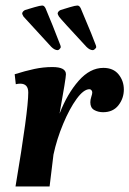

<svg xmlns="http://www.w3.org/2000/svg" viewBox="-20 -673 467 693"><path d="M82 -339Q82 -371 53 -371Q45 -371 37 -369L33 -405Q71 -417 103.5 -424Q136 -431 169 -431Q218 -431 218 -405Q218 -391 195 -263Q223 -335 264 -381.5Q305 -428 353 -428Q389 -428 408 -404.5Q427 -381 427 -350Q427 -318 407.5 -293Q388 -268 352 -268Q334 -268 320 -276Q306 -284 306 -304Q306 -313 309.5 -323.5Q313 -334 313 -339Q313 -344 310 -347.5Q307 -351 303 -351Q282 -351 256.5 -316Q231 -281 208 -226Q185 -171 173 -115L159 0H36Q82 -273 82 -339ZM165 -504 65 -613Q60 -621 60 -625Q62 -633 71 -637Q84 -641 104.5 -647Q125 -653 132 -653Q136 -653 138.5 -651Q141 -649 144 -644Q145 -643 170 -581L197 -512Q200 -506 199 -501Q193 -492 188 -492Q177 -492 165 -504ZM292 -504Q199 -604 193 -613Q188 -621 188 -625Q190 -633 199 -637Q212 -641 232 -647Q252 -653 259 -653Q263 -653 265.5 -651Q268 -649 271 -644Q273 -640 309 -553L325 -512Q328 -506 327 -501Q320 -492 315 -492Q304 -492 292 -504Z"/></svg>

Font: Unna
Style: Bold Italic
Weight: 700
Italic angle: -8.05°
Designer: Jorge de Buen Unna
Foundry: Omnibus-Type
Version: Version 2.008